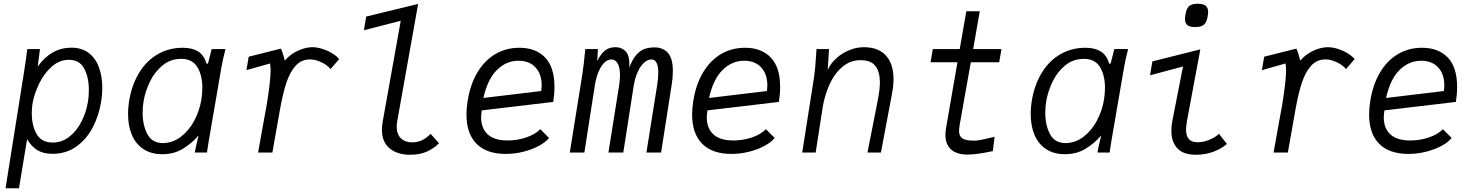

<svg xmlns="http://www.w3.org/2000/svg" viewBox="-20 -811 7840 1021"><path d="M125 -550H192.5L180.5 -457Q253 -557.5 359 -557.5Q416.5 -557.5 453.5 -528Q490.5 -498.5 507.2 -450Q524 -401.5 524 -343Q524 -307 518 -271.5Q507 -200 474.8 -136.5Q442.5 -73 387.8 -33Q333 7 259.5 7Q211.5 7 180 -11.8Q148.5 -30.5 124 -70.5L81 190H9.5L108 -429.5Q119.5 -502.5 125 -550ZM448 -271.5Q452.5 -300 452.5 -332Q452.5 -400.5 427.5 -446.8Q402.5 -493 346.5 -493Q296 -493 255 -456.5Q214 -420 187.8 -365.5Q161.5 -311 152.5 -258Q149 -232 149 -208.5Q149 -143.5 174.8 -98.2Q200.5 -53 260.5 -53Q308.5 -53 347.8 -83.2Q387 -113.5 412.8 -163.5Q438.5 -213.5 448 -271.5Z M661 -204.5Q661 -243 668.5 -285Q683.5 -366 722 -427.5Q760.5 -489 819.5 -523Q878.5 -557 952.5 -557Q1001 -557 1032.5 -538.2Q1064 -519.5 1078.5 -472L1086 -473L1105.5 -550H1179Q1163 -486 1158 -456L1091 -67L1080.5 0H1016Q1020 -25 1031.5 -72L1036 -91Q1002 -50.5 954 -20.8Q906 9 843.5 9Q784 9 743 -18Q702 -45 681.5 -93Q661 -141 661 -204.5ZM1051 -282Q1056 -315.5 1056 -343.5Q1056 -410.5 1029.5 -454.2Q1003 -498 944 -498Q886 -498 843.8 -462.8Q801.5 -427.5 777.2 -376.8Q753 -326 744 -275.5Q738.5 -245.5 738.5 -212Q738.5 -144.5 763.8 -97.5Q789 -50.5 845.5 -50Q898.5 -50.5 942 -83.8Q985.5 -117 1013.5 -170.2Q1041.5 -223.5 1051 -282Z M1381 -159 1398.5 -254.5Q1419 -382 1419 -434.5Q1419 -457 1416 -473.5L1290.5 -438L1302.5 -509.5L1474 -552.5Q1485.5 -527 1494.5 -488.5Q1523.5 -523 1564.5 -541.5Q1605.5 -560 1640.5 -560Q1665.5 -560 1694.2 -551Q1723 -542 1747 -527.2Q1771 -512.5 1783.5 -496.5L1737.5 -443.5Q1729 -455.5 1711.2 -467.5Q1693.5 -479.5 1671.5 -487.2Q1649.5 -495 1628.5 -495Q1583 -495 1552.8 -462.2Q1522.5 -429.5 1503.2 -371.8Q1484 -314 1468.5 -226.5L1428.5 0H1352.5Q1355 -15 1381 -159Z M2011 -121.5Q2011 -139 2015 -164L2111 -700.5L1915 -650L1927.5 -723L2203.5 -790L2092.5 -167.5Q2089.5 -152 2089.5 -137.5Q2089.5 -97 2112 -75.5Q2134.5 -54 2172 -54Q2204.5 -54 2229.5 -68Q2254.5 -82 2269.5 -99.5L2314.5 -49.5Q2291 -24.5 2253 -6.2Q2215 12 2160 12Q2094.5 12 2052.8 -21.2Q2011 -54.5 2011 -121.5Z M2460.5 -202Q2460.5 -232.5 2466 -270Q2479.5 -359 2517.5 -423.8Q2555.5 -488.5 2613 -522.8Q2670.5 -557 2742 -557Q2828.5 -557 2878.5 -505.5Q2928.5 -454 2928.5 -348.5Q2928.5 -311 2922 -269L2542 -224Q2538.5 -201.5 2538.5 -186.5Q2538.5 -129.5 2573.2 -96.8Q2608 -64 2680 -64Q2731 -64 2778.2 -80Q2825.5 -96 2853 -124L2899.5 -77.5Q2883 -56 2847.8 -36.5Q2812.5 -17 2765.8 -4.8Q2719 7.5 2669.5 7.5Q2567.5 7.5 2514 -46.5Q2460.5 -100.5 2460.5 -202ZM2860.5 -356Q2860.5 -417 2827.8 -452.5Q2795 -488 2737.5 -488Q2672.5 -488 2622.8 -439.2Q2573 -390.5 2550.5 -290L2858.5 -327Q2860.5 -347 2860.5 -356Z M3092.5 -550H3159.5L3156 -486.5Q3176 -526 3198 -543Q3220 -560 3252.5 -560Q3285 -560 3306 -539.2Q3327 -518.5 3327 -467.5Q3327 -457 3326.5 -451Q3343 -496 3364 -519.5Q3385 -543 3408.2 -551Q3431.5 -559 3461.5 -559Q3504.5 -559 3531.2 -530.5Q3558 -502 3558 -433Q3558 -397.5 3552 -361.5L3495.5 0H3417.5L3474.5 -357.5Q3480.5 -396.5 3480.5 -424.5Q3480.5 -495 3443.5 -495Q3425 -495 3406 -478.5Q3387 -462 3371.8 -429.8Q3356.5 -397.5 3349.5 -352.5L3294.5 0H3215.5L3272.5 -357.5Q3277 -387.5 3277 -411Q3277 -452 3264.5 -473.5Q3252 -495 3231.5 -495Q3212.5 -495 3194.8 -478.8Q3177 -462.5 3163.2 -430.2Q3149.5 -398 3142.5 -352.5L3087.5 0H3010L3077 -417.5Q3084 -462 3092.5 -550Z M3660.5 -202Q3660.5 -232.5 3666 -270Q3679.5 -359 3717.5 -423.8Q3755.5 -488.5 3813 -522.8Q3870.5 -557 3942 -557Q4028.5 -557 4078.5 -505.5Q4128.5 -454 4128.5 -348.5Q4128.5 -311 4122 -269L3742 -224Q3738.5 -201.5 3738.5 -186.5Q3738.5 -129.5 3773.2 -96.8Q3808 -64 3880 -64Q3931 -64 3978.2 -80Q4025.5 -96 4053 -124L4099.5 -77.5Q4083 -56 4047.8 -36.5Q4012.5 -17 3965.8 -4.8Q3919 7.5 3869.5 7.5Q3767.5 7.5 3714 -46.5Q3660.5 -100.5 3660.5 -202ZM4060.5 -356Q4060.5 -417 4027.8 -452.5Q3995 -488 3937.5 -488Q3872.5 -488 3822.8 -439.2Q3773 -390.5 3750.5 -290L4058.5 -327Q4060.5 -347 4060.5 -356Z M4318.5 -501.5 4322 -550H4388.5L4381.5 -438.5Q4396 -473 4426.8 -500.8Q4457.5 -528.5 4496.2 -544.2Q4535 -560 4573.5 -560Q4651.5 -560 4691.5 -515.2Q4731.5 -470.5 4731.5 -390Q4731.5 -355.5 4724 -315.5L4664.5 0H4593L4648 -279.5Q4659 -335.5 4659 -373.5Q4659 -429 4635.2 -460Q4611.5 -491 4556.5 -491Q4500 -491 4457.5 -453.8Q4415 -416.5 4389.8 -359Q4364.5 -301.5 4354.5 -238.5L4317.5 0H4246L4309.5 -404.5Q4313 -428.5 4315 -453Q4317 -477.5 4318.5 -501.5Z M5007.5 -94Q5007.5 -110.5 5010.5 -128.5L5071.5 -480H4928.5L4940.5 -550H5083.5L5118.5 -751H5190L5155 -550H5305.5L5293.5 -480H5142.5L5083.5 -148.5Q5080 -126 5080 -114.5Q5080 -87 5097.8 -75Q5115.5 -63 5161.5 -63Q5185 -63 5247 -78.5L5269 -83.5L5259.5 -7.5Q5173 11 5125.5 11Q5067 11 5037.2 -16.5Q5007.5 -44 5007.5 -94Z M5461 -204.5Q5461 -243 5468.5 -285Q5483.5 -366 5522 -427.5Q5560.5 -489 5619.5 -523Q5678.5 -557 5752.5 -557Q5801 -557 5832.5 -538.2Q5864 -519.5 5878.5 -472L5886 -473L5905.5 -550H5979Q5963 -486 5958 -456L5891 -67L5880.5 0H5816Q5820 -25 5831.5 -72L5836 -91Q5802 -50.5 5754 -20.8Q5706 9 5643.5 9Q5584 9 5543 -18Q5502 -45 5481.5 -93Q5461 -141 5461 -204.5ZM5851 -282Q5856 -315.5 5856 -343.5Q5856 -410.5 5829.5 -454.2Q5803 -498 5744 -498Q5686 -498 5643.8 -462.8Q5601.5 -427.5 5577.2 -376.8Q5553 -326 5544 -275.5Q5538.5 -245.5 5538.5 -212Q5538.5 -144.5 5563.8 -97.5Q5589 -50.5 5645.5 -50Q5698.5 -50.5 5742 -83.8Q5785.5 -117 5813.5 -170.2Q5841.5 -223.5 5851 -282Z M6209 -115.5Q6209 -144 6214.5 -170L6271 -457.5L6095.5 -410.5L6108 -484.5L6363 -548.5L6292 -168Q6287 -139.5 6287 -122.5Q6287 -88.5 6302 -71.5Q6317 -54.5 6349 -54.5Q6377.5 -54.5 6409.5 -67Q6441.5 -79.5 6462 -99.5L6504.5 -45.5Q6474.5 -19.5 6431.8 -3.8Q6389 12 6339.5 12Q6272.5 12 6240.8 -22.2Q6209 -56.5 6209 -115.5ZM6281.5 -710Q6281.5 -723 6284 -734Q6289 -766 6303.2 -778.5Q6317.5 -791 6349 -791Q6378 -791 6391.2 -780.5Q6404.5 -770 6404.5 -747Q6404.5 -738 6402 -724Q6396.5 -692 6382 -679.5Q6367.5 -667 6335.5 -667Q6307.5 -667 6294.5 -677.2Q6281.5 -687.5 6281.5 -710Z M6781 -159 6798.5 -254.5Q6819 -382 6819 -434.5Q6819 -457 6816 -473.5L6690.5 -438L6702.5 -509.5L6874 -552.5Q6885.5 -527 6894.5 -488.5Q6923.5 -523 6964.5 -541.5Q7005.5 -560 7040.5 -560Q7065.5 -560 7094.2 -551Q7123 -542 7147 -527.2Q7171 -512.5 7183.5 -496.5L7137.5 -443.5Q7129 -455.5 7111.2 -467.5Q7093.5 -479.5 7071.5 -487.2Q7049.5 -495 7028.5 -495Q6983 -495 6952.8 -462.2Q6922.5 -429.5 6903.2 -371.8Q6884 -314 6868.5 -226.5L6828.5 0H6752.5Q6755 -15 6781 -159Z M7260.5 -202Q7260.5 -232.5 7266 -270Q7279.5 -359 7317.5 -423.8Q7355.5 -488.5 7413 -522.8Q7470.5 -557 7542 -557Q7628.5 -557 7678.5 -505.5Q7728.5 -454 7728.5 -348.5Q7728.5 -311 7722 -269L7342 -224Q7338.5 -201.5 7338.5 -186.5Q7338.5 -129.5 7373.2 -96.8Q7408 -64 7480 -64Q7531 -64 7578.2 -80Q7625.5 -96 7653 -124L7699.5 -77.5Q7683 -56 7647.8 -36.5Q7612.5 -17 7565.8 -4.8Q7519 7.5 7469.5 7.5Q7367.5 7.5 7314 -46.5Q7260.5 -100.5 7260.5 -202ZM7660.5 -356Q7660.5 -417 7627.8 -452.5Q7595 -488 7537.5 -488Q7472.5 -488 7422.8 -439.2Q7373 -390.5 7350.5 -290L7658.5 -327Q7660.5 -347 7660.5 -356Z"/></svg>

Font: JuliaMono Light
Style: Italic
Weight: 300
Italic angle: -9°
Monospace: yes
Designer: cormullion
Foundry: corm
Version: Version 0.054; ttfautohint (v1.8.4)